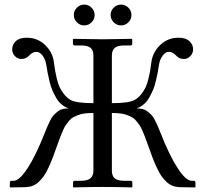

<svg xmlns="http://www.w3.org/2000/svg" viewBox="-20 -816 896 838"><path d="M476.3 -718.5Q462.9 -731.9 462.9 -750.5Q462.9 -769 476.3 -782.5Q489.7 -795.9 508.3 -795.9Q526.9 -795.9 540.3 -782.5Q553.7 -769 553.7 -750.5Q553.7 -731.9 540.3 -718.5Q526.9 -705.1 508.3 -705.1Q489.7 -705.1 476.3 -718.5ZM315.7 -718.5Q302.2 -731.9 302.2 -750.5Q302.2 -769 315.7 -782.5Q329.1 -795.9 347.7 -795.9Q366.2 -795.9 379.6 -782.5Q393.1 -769 393.1 -750.5Q393.1 -731.9 379.6 -718.5Q366.2 -705.1 347.7 -705.1Q329.1 -705.1 315.7 -718.5ZM831.5 2 766.1 1Q748.5 0.5 733.9 -4.9Q719.2 -10.3 706.5 -22.5Q693.8 -34.7 684.3 -48.1Q674.8 -61.5 664.1 -85Q653.3 -108.4 645.8 -127.9Q638.2 -147.5 627 -179.7Q618.7 -203.1 614 -215.3Q609.4 -227.5 602.1 -244.6Q594.7 -261.7 588.9 -270Q583 -278.3 574 -289.1Q564.9 -299.8 555.4 -304.7Q545.9 -309.6 533 -314.5Q520 -319.3 504.2 -321Q488.3 -322.8 468.3 -322.8V-71.3Q468.3 -47.9 481 -37.4Q493.7 -26.9 522.9 -26.9H549.3Q557.6 -26.9 557.6 -18.6V0L555.7 2Q538.6 1.5 514.2 1Q489.7 0.5 470.2 0.2Q450.7 0 428.7 0Q406.7 0 387 0.2Q367.2 0.5 342.8 1Q318.4 1.5 300.8 2L298.8 0V-18.6Q298.8 -26.9 306.6 -26.9H333Q362.3 -26.9 375 -38.1Q387.7 -49.3 387.7 -71.3V-322.8Q367.7 -322.8 351.8 -321Q335.9 -319.3 323 -314.5Q310.1 -309.6 300.5 -304.7Q291 -299.8 282 -289.1Q272.9 -278.3 267.1 -270Q261.2 -261.7 253.9 -244.6Q246.6 -227.5 241.9 -215.3Q237.3 -203.1 229 -179.7Q217.8 -147.5 210.2 -127.9Q202.6 -108.4 191.9 -85Q181.2 -61.5 171.6 -48.1Q162.1 -34.7 149.4 -22.5Q136.7 -10.3 122.1 -4.9Q107.4 0.5 89.8 1L24.4 2L22.9 0V-18.6Q22.9 -26.9 30.3 -26.9H39.6Q64.5 -26.9 100.3 -81.8Q136.2 -136.7 175.3 -235.8Q183.1 -255.4 187.3 -265.1Q191.4 -274.9 199 -290Q206.5 -305.2 213.4 -312.5Q220.2 -319.8 230.2 -328.1Q240.2 -336.4 252.4 -339.6Q264.6 -342.8 279.8 -342.8Q262.7 -348.6 248.5 -360.6Q234.4 -372.6 224.6 -390.1Q214.8 -407.7 208 -423.3Q201.2 -439 195.8 -462.2Q190.4 -485.4 188 -498Q185.5 -510.7 182.1 -532.7Q178.7 -555.7 166.3 -572.8Q153.8 -589.8 138.7 -589.8Q122.1 -589.8 106 -572.3Q93.8 -558.6 72.8 -558.6Q57.6 -558.6 45.4 -570.8Q33.2 -583 33.2 -600.6Q33.2 -621.1 48.8 -636.2Q64.5 -651.4 97.2 -651.4Q143.1 -651.4 176.3 -620.1Q209.5 -588.9 215.3 -544.4Q218.3 -522 220.5 -508.3Q222.7 -494.6 228 -472.4Q233.4 -450.2 240.2 -435.5Q247.1 -420.9 259 -405.5Q271 -390.1 286.1 -380.9Q311 -365.7 387.7 -365.7V-573.7Q387.7 -597.2 375 -607.4Q362.3 -617.7 333 -617.7H306.6Q298.3 -617.7 298.3 -626V-644.5L300.3 -646.5L427.7 -644.5L555.2 -646.5L557.1 -644.5V-626Q557.1 -617.7 549.3 -617.7H522.9Q493.2 -617.7 480.7 -606.7Q468.3 -595.7 468.3 -573.7V-365.7Q544.9 -365.7 569.8 -380.9Q585 -390.1 596.9 -405.5Q608.9 -420.9 615.7 -435.5Q622.6 -450.2 627.9 -472.4Q633.3 -494.6 635.5 -508.3Q637.7 -522 640.6 -544.4Q646.5 -588.9 679.7 -620.1Q712.9 -651.4 758.8 -651.4Q791.5 -651.4 807.1 -636.2Q822.8 -621.1 822.8 -600.6Q822.8 -583 810.5 -570.8Q798.3 -558.6 783.2 -558.6Q762.2 -558.6 750 -572.3Q733.9 -589.8 717.3 -589.8Q702.1 -589.8 689.7 -572.8Q677.2 -555.7 673.8 -532.7Q670.4 -510.7 668 -498Q665.5 -485.4 660.2 -462.2Q654.8 -439 647.9 -423.3Q641.1 -407.7 631.3 -390.1Q621.6 -372.6 607.4 -360.6Q593.3 -348.6 576.2 -342.8Q591.3 -342.8 603.5 -339.6Q615.7 -336.4 625.7 -328.1Q635.7 -319.8 642.6 -312.5Q649.4 -305.2 657 -290Q664.6 -274.9 668.7 -265.1Q672.9 -255.4 680.7 -235.8Q719.7 -136.7 755.6 -81.8Q791.5 -26.9 816.4 -26.9H825.7Q833 -26.9 833 -18.6V0Z"/></svg>

Font: Libertinage
Style: l
Weight: 400
Designer: OSP
Foundry: OSP
Version: Version 1.0; 2008; OFL relea